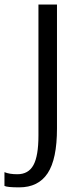

<svg xmlns="http://www.w3.org/2000/svg" viewBox="-65 -576 362 844"><path d="M-45.4 241.2V180.7Q-23.9 189.9 11.2 189.9Q60.1 189.9 82 149.7Q104 109.4 104 20V-556.2H185.5V-11.2Q185.5 123.5 144.5 185.5Q103.5 247.6 19.5 247.6Q-33.7 247.6 -45.4 241.2Z"/></svg>

Font: HaufeMerriweatherSansLt
Style: Regular
Weight: 300
Designer: Eben Sorkin
Foundry: Eben Sorkin
Version: Version 1.56